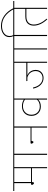

<svg xmlns="http://www.w3.org/2000/svg" viewBox="1415 -2395 972 3866"><g transform="rotate(-90 1901.0 -462.0)"><path d="M606 -681V-661H469V0H447V-304H169Q166 -263 148 -263Q136 -263 123.5 -278Q111 -293 111 -306Q111 -323 130 -323H147V-661H-12V-681ZM447 -323V-661H169V-323Z M875 -681V-661H738V0H716V-661H581V-681Z M1424 -681V-661H1287V0H1265V-314H998Q990 -274 973 -274Q962 -274 951.5 -289Q941 -304 941 -318Q941 -333 959 -333H1265V-661H851V-681Z M1986 -681V-661H1850V0H1828V-179Q1780 -126 1689 -126Q1604 -126 1552.5 -179Q1501 -232 1501 -316Q1501 -401 1554.5 -453.5Q1608 -506 1697 -506Q1771 -506 1828 -469V-661H1395V-681ZM1690 -147Q1737 -147 1774 -164Q1811 -181 1828 -206V-446Q1771 -486 1698 -486Q1619 -486 1571.5 -438.5Q1524 -391 1524 -316Q1524 -241 1569.5 -194Q1615 -147 1690 -147Z M2727 -681V-661H2591V0H2569V-397H2318Q2372 -373 2399 -328.5Q2426 -284 2426 -230Q2426 -158 2380 -114.5Q2334 -71 2263 -71Q2188 -71 2130 -124Q2072 -177 2050 -279L2071 -284Q2092 -189 2143 -140Q2194 -91 2262 -91Q2323 -91 2363 -129.5Q2403 -168 2403 -231Q2403 -291 2368.5 -336Q2334 -381 2272 -397H2203L2201 -418H2569V-661H1962V-681Z M2997 -681V-661H2860V0H2838V-661H2703V-681Z M3312 -928Q3427 -928 3518.5 -862Q3610 -796 3668 -681L3647 -676Q3591 -784 3506.5 -846Q3422 -908 3313 -908Q3223 -908 3166 -866.5Q3109 -825 3109 -754Q3109 -712 3127 -681H3267V-661H3130V0H3108V-661H2973V-681H3106Q3087 -716 3087 -760Q3087 -836 3151 -882Q3215 -928 3312 -928Z M3814 -681V-661H3677V0H3655V-417H3505Q3422 -417 3381 -377.5Q3340 -338 3340 -269Q3340 -141 3458 -8L3444 4Q3318 -133 3318 -269Q3318 -349 3364.5 -393.5Q3411 -438 3505 -438H3655V-661H3215V-681Z"/></g></svg>

Font: FiraGO Thin
Style: Regular
Weight: 100
Designer: bBox Type
Foundry: bBox Type GmbH
Version: Version 1.001;PS 001.001;hotconv 1.0.88;makeotf.lib2.5.64775